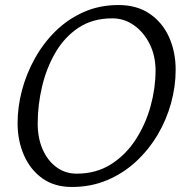

<svg xmlns="http://www.w3.org/2000/svg" viewBox="-20 -732 734 764"><path d="M266 12Q197 12 149 -22Q101 -56 75.5 -114Q50 -172 50 -242Q50 -307 67.5 -373Q85 -439 119 -500Q153 -561 201.5 -608.5Q250 -656 313 -684Q376 -712 451 -712Q525 -712 576 -677Q627 -642 653 -583.5Q679 -525 679 -454Q679 -388 660.5 -321Q642 -254 606.5 -194.5Q571 -135 520.5 -88.5Q470 -42 406 -15Q342 12 266 12ZM285 -41Q363 -41 422 -78.5Q481 -116 520.5 -177.5Q560 -239 579.5 -310.5Q599 -382 599 -451Q599 -510 575.5 -557Q552 -604 513 -631.5Q474 -659 427 -659Q349 -659 293 -622Q237 -585 201 -523.5Q165 -462 147.5 -388Q130 -314 130 -241Q130 -182 150 -137Q170 -92 205 -66.5Q240 -41 285 -41Z"/></svg>

Font: Mate
Style: Italic
Weight: 400
Italic angle: -10.8°
Designer: Eduardo Rodriguez Tunni
Foundry: Eduardo Rodriguez Tunni
Version: Version 1.003; ttfautohint (v1.8.4.7-5d5b);gftools[0.9.24]